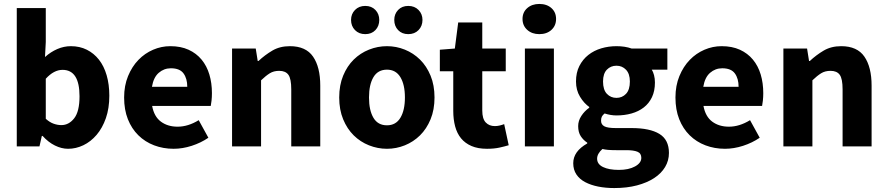

<svg xmlns="http://www.w3.org/2000/svg" viewBox="-20 -742 4497 973"><path d="M325 12Q292 12 258.5 -4.5Q225 -21 196 -53H192L180 0H65V-701H212V-529L208 -453Q237 -479 270.5 -493.5Q304 -508 339 -508Q384 -508 420 -490Q456 -472 481.5 -439.5Q507 -407 520.5 -360.5Q534 -314 534 -257Q534 -193 516.5 -143Q499 -93 469.5 -58.5Q440 -24 402.5 -6Q365 12 325 12ZM291 -108Q329 -108 356 -142.5Q383 -177 383 -254Q383 -388 297 -388Q253 -388 212 -343V-140Q232 -122 252 -115Q272 -108 291 -108Z M860 12Q807 12 761 -5.5Q715 -23 681 -56.5Q647 -90 628 -138Q609 -186 609 -248Q609 -308 629 -356.5Q649 -405 681.5 -438.5Q714 -472 756 -490Q798 -508 843 -508Q896 -508 935.5 -490Q975 -472 1001.5 -440Q1028 -408 1041 -364.5Q1054 -321 1054 -270Q1054 -250 1052 -232Q1050 -214 1048 -205H751Q761 -151 795.5 -125.5Q830 -100 880 -100Q933 -100 987 -133L1036 -44Q998 -18 951.5 -3Q905 12 860 12ZM750 -302H929Q929 -344 910 -370Q891 -396 846 -396Q811 -396 784.5 -373Q758 -350 750 -302Z M1156 0V-496H1276L1286 -433H1290Q1322 -463 1360 -485.5Q1398 -508 1449 -508Q1530 -508 1566.5 -455Q1603 -402 1603 -308V0H1456V-289Q1456 -343 1441.5 -363Q1427 -383 1395 -383Q1367 -383 1347 -370.5Q1327 -358 1303 -335V0Z M1941 12Q1894 12 1850 -5.5Q1806 -23 1772.5 -56Q1739 -89 1719 -137.5Q1699 -186 1699 -248Q1699 -310 1719 -358.5Q1739 -407 1772.5 -440Q1806 -473 1850 -490.5Q1894 -508 1941 -508Q1988 -508 2031.5 -490.5Q2075 -473 2108.5 -440Q2142 -407 2162 -358.5Q2182 -310 2182 -248Q2182 -186 2162 -137.5Q2142 -89 2108.5 -56Q2075 -23 2031.5 -5.5Q1988 12 1941 12ZM1941 -107Q1986 -107 2009 -145Q2032 -183 2032 -248Q2032 -313 2009 -351Q1986 -389 1941 -389Q1895 -389 1872.5 -351Q1850 -313 1850 -248Q1850 -183 1872.5 -145Q1895 -107 1941 -107ZM1831 -569Q1799 -569 1779 -589.5Q1759 -610 1759 -641Q1759 -671 1779 -691.5Q1799 -712 1831 -712Q1863 -712 1882.5 -691.5Q1902 -671 1902 -641Q1902 -610 1882.5 -589.5Q1863 -569 1831 -569ZM2049 -569Q2017 -569 1997.5 -589.5Q1978 -610 1978 -641Q1978 -671 1997.5 -691.5Q2017 -712 2049 -712Q2081 -712 2101 -691.5Q2121 -671 2121 -641Q2121 -610 2101 -589.5Q2081 -569 2049 -569Z M2448 12Q2402 12 2369.5 -2Q2337 -16 2316.5 -41Q2296 -66 2286.5 -101.5Q2277 -137 2277 -180V-381H2209V-490L2285 -496L2302 -628H2424V-496H2543V-381H2424V-182Q2424 -140 2441.5 -121.5Q2459 -103 2488 -103Q2500 -103 2512.5 -106Q2525 -109 2535 -113L2558 -6Q2538 0 2511 6Q2484 12 2448 12Z M2640 0V-496H2787V0ZM2713 -569Q2676 -569 2652 -590.5Q2628 -612 2628 -646Q2628 -680 2652 -701Q2676 -722 2713 -722Q2751 -722 2774.5 -701Q2798 -680 2798 -646Q2798 -612 2774.5 -590.5Q2751 -569 2713 -569Z M3093 211Q3049 211 3011.5 203.5Q2974 196 2945.5 181Q2917 166 2901 142Q2885 118 2885 85Q2885 25 2956 -15V-19Q2936 -32 2923 -52Q2910 -72 2910 -103Q2910 -130 2926 -154.5Q2942 -179 2966 -196V-200Q2940 -218 2919.5 -251.5Q2899 -285 2899 -329Q2899 -374 2916 -407.5Q2933 -441 2961.5 -463.5Q2990 -486 3027 -497Q3064 -508 3104 -508Q3148 -508 3181 -496H3362V-389H3283Q3290 -378 3294.5 -361Q3299 -344 3299 -324Q3299 -281 3284 -249.5Q3269 -218 3242.5 -197.5Q3216 -177 3180.5 -167Q3145 -157 3104 -157Q3075 -157 3044 -167Q3034 -159 3030 -151Q3026 -143 3026 -130Q3026 -111 3042.5 -102Q3059 -93 3101 -93H3181Q3273 -93 3321.5 -63.5Q3370 -34 3370 33Q3370 72 3350.5 104.5Q3331 137 3295 160.5Q3259 184 3208 197.5Q3157 211 3093 211ZM3104 -246Q3133 -246 3152.5 -266.5Q3172 -287 3172 -329Q3172 -368 3152.5 -388.5Q3133 -409 3104 -409Q3075 -409 3055.5 -389Q3036 -369 3036 -329Q3036 -287 3055.5 -266.5Q3075 -246 3104 -246ZM3116 119Q3166 119 3198 101.5Q3230 84 3230 58Q3230 35 3210.5 27Q3191 19 3154 19H3103Q3077 19 3061 17.5Q3045 16 3033 13Q3006 37 3006 62Q3006 90 3036 104.5Q3066 119 3116 119Z M3654 12Q3601 12 3555 -5.5Q3509 -23 3475 -56.5Q3441 -90 3422 -138Q3403 -186 3403 -248Q3403 -308 3423 -356.5Q3443 -405 3475.5 -438.5Q3508 -472 3550 -490Q3592 -508 3637 -508Q3690 -508 3729.5 -490Q3769 -472 3795.5 -440Q3822 -408 3835 -364.5Q3848 -321 3848 -270Q3848 -250 3846 -232Q3844 -214 3842 -205H3545Q3555 -151 3589.5 -125.5Q3624 -100 3674 -100Q3727 -100 3781 -133L3830 -44Q3792 -18 3745.5 -3Q3699 12 3654 12ZM3544 -302H3723Q3723 -344 3704 -370Q3685 -396 3640 -396Q3605 -396 3578.5 -373Q3552 -350 3544 -302Z M3950 0V-496H4070L4080 -433H4084Q4116 -463 4154 -485.5Q4192 -508 4243 -508Q4324 -508 4360.5 -455Q4397 -402 4397 -308V0H4250V-289Q4250 -343 4235.5 -363Q4221 -383 4189 -383Q4161 -383 4141 -370.5Q4121 -358 4097 -335V0Z"/></svg>

Font: hySource Sans Pro
Style: Bold
Weight: 700
Designer: Paul D. Hunt
Foundry: Adobe Systems Incorporated
Version: Version 2.021;PS 2.000;hotconv 1.0.86;makeotf.lib2.5.63406